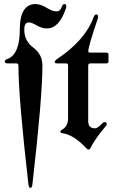

<svg xmlns="http://www.w3.org/2000/svg" viewBox="-20 -727 575 946"><path d="M3.4 0ZM3.4 0ZM261.2 -436Q399.9 -528.8 440.9 -641.6Q446.3 -655.8 454.1 -655.8Q463.4 -655.8 463.4 -645.5Q463.4 -640.1 461.4 -634.3Q415 -497.6 415 -475.1Q415 -467.8 423.3 -467.8H503.9Q514.6 -467.8 514.6 -457V-425.3Q514.6 -414.6 503.9 -414.6H425.3Q414.6 -414.6 414.6 -403.8V-129.9Q414.6 -94.7 448.2 -94.7Q460.9 -94.7 483.4 -118.7Q489.7 -125.5 494.6 -125.5Q505.9 -125.5 505.9 -115.2Q505.9 -110.8 500 -104Q449.2 -44.4 425.3 2.9Q421.9 9.8 416.5 9.8Q411.1 9.8 404.8 2.9Q342.3 -64 286.1 -70.8Q277.8 -71.8 277.8 -77.6Q277.8 -83.5 283.2 -86.4Q315.4 -104 315.4 -142.6V-403.8Q315.4 -414.6 305.7 -414.6H262.2Q249.5 -414.6 249.5 -421.4Q249.5 -428.2 261.2 -436ZM15.6 -436Q77.6 -458.5 77.6 -581.1Q77.6 -662.1 109.9 -690.9Q127.4 -707 153.6 -707Q179.7 -707 209.2 -689Q238.8 -670.9 257.8 -670.9Q276.9 -670.9 284.2 -692.9Q289.1 -707 297.4 -707Q306.6 -707 306.6 -696.8Q306.6 -691.4 304.7 -685.5Q271.5 -586.9 211.4 -586.9Q186.5 -586.9 160.9 -601.8Q135.3 -616.7 122.1 -616.7Q99.6 -616.7 99.6 -581.1Q99.6 -525.4 144.3 -492.2Q189 -459 189 -403.8Q189 -248.5 139.6 182.1Q137.7 198.7 129.9 198.7Q122.1 198.7 120.1 182.1Q70.8 -248.5 70.8 -403.8Q70.8 -414.6 60.5 -414.6H19Q3.4 -414.6 3.4 -423.1Q3.4 -431.6 15.6 -436Z"/></svg>

Font: UnifrakturMaguntia
Style: Book
Weight: 400
Designer: j. 'mach' wust, Gerrit Ansmann, Georg Duffner, based on a font by Peter Wiegel, original typeface by Carl Albert Fahrenw
Version: Version 2017-03-19